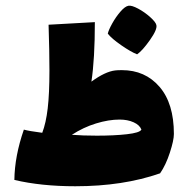

<svg xmlns="http://www.w3.org/2000/svg" viewBox="-20 -643 655 668"><path d="M404 -399Q485 -399 535 -341Q585 -283 585 -177Q585 -155 571 -112Q557 -69 537 -40Q408 5 242 5Q123 5 30 -17Q31 -100 63 -192Q81 -187 127 -181Q140 -215 146 -266Q152 -317 152 -398Q152 -464 149 -557L310 -566Q310 -437 298 -359Q346 -394 381 -398Q389 -399 404 -399ZM317 -171Q377 -171 421.5 -176Q466 -181 472 -192Q466 -208 445 -217.5Q424 -227 396 -227Q358 -227 314 -213.5Q270 -200 230 -174Q268 -171 317 -171ZM355 -526Q358 -539 370.5 -561.5Q383 -584 399 -602.5Q415 -621 427 -623Q438 -625 460.5 -613Q483 -601 502.5 -583.5Q522 -566 524 -556Q528 -541 501.5 -503.5Q475 -466 457 -454Q436 -462 402 -485.5Q368 -509 355 -526Z"/></svg>

Font: Lalezar
Style: Regular
Weight: 400
Designer: Borna Izadpanah
Foundry: Borna Izadpanah
Version: Version 1.003